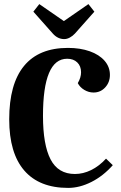

<svg xmlns="http://www.w3.org/2000/svg" viewBox="-20 -908 591 938"><path d="M25 -325Q25 -498 97.5 -586Q170 -674 312 -674Q372 -674 418.5 -657.5Q465 -641 491 -611Q517 -581 517 -542Q517 -506 494 -481Q471 -456 437 -456Q413 -456 391.5 -469Q370 -482 360 -502Q376 -529 376 -555Q376 -585 357.5 -603Q339 -621 308 -621Q190 -621 190 -342Q190 -201 227 -129.5Q264 -58 346 -58Q386 -58 425 -77Q464 -96 498 -133L531 -101Q484 -48 426.5 -19Q369 10 313 10Q172 10 98.5 -75Q25 -160 25 -325ZM238 -744 143 -851 172 -888 292 -805 412 -888 441 -851 346 -744Q335 -732 321 -724.5Q307 -717 294 -717Q262 -717 238 -744Z"/></svg>

Font: Caladea
Style: Bold
Weight: 700
Designer: Carolina Giovagnoli and Andres Torresi
Foundry: Carolina Giovagnoli & Andres Torresi
Version: Version 1.001